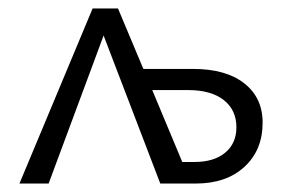

<svg xmlns="http://www.w3.org/2000/svg" viewBox="-20 -434 682 454"><path d="M601 -144Q601 -79 558 -39.5Q515 0 443 0H359L225 -350L95 0H26L199 -414H259L319 -271H437Q514 -271 557.5 -237Q601 -203 601 -144ZM539 -133Q539 -174 509 -197.5Q479 -221 425 -221H340L411 -51H440Q486 -51 512.5 -73Q539 -95 539 -133Z"/></svg>

Font: Ysabeau Infant
Style: Regular
Weight: 400
Designer: Christian Thalmann (Catharsis Fonts)
Version: Version 0.003